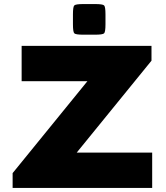

<svg xmlns="http://www.w3.org/2000/svg" viewBox="-20 -926 820 946"><path d="M42.2 0V-73L414.4 -530.5L416.7 -526H86.6V-700H726.4V-627L354.2 -169.5L352 -174H729.8V0ZM339.4 -806.5V-855.4Q339.4 -892.7 346.1 -899.3Q352.9 -906 390.5 -906H448.5Q486.2 -906 492.9 -899.3Q499.7 -892.7 499.7 -855.4V-806.5Q499.7 -768.5 492.9 -761.8Q486.2 -755.1 448.5 -755.1H390.5Q352.9 -755.1 346.1 -761.8Q339.4 -768.5 339.4 -806.5Z"/></svg>

Font: Science Gothic
Style: Regular
Weight: 400
Designer: Thomas Phinney, Vassil Kateliev, Brandon Buerkle
Foundry: Font Detective LLC
Version: Version 1.018